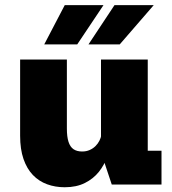

<svg xmlns="http://www.w3.org/2000/svg" viewBox="-20 -738 690 768"><path d="M239 11Q201 11 168.2 -1Q135.5 -13 111.5 -38Q87.5 -63 74 -102Q60.5 -141 60.5 -195V-500H247.5V-224Q247.5 -191 254 -170.8Q260.5 -150.5 274 -141.2Q287.5 -132 308.5 -132Q325 -132 338.2 -137.8Q351.5 -143.5 361.5 -153.2Q371.5 -163 377.5 -174.8Q383.5 -186.5 385.5 -198L419.5 -177Q419.5 -145 408.8 -112Q398 -79 375.8 -51Q353.5 -23 319.5 -6Q285.5 11 239 11ZM427 0 384 -129V-500H571V-100L545.5 -135H626V0ZM334 -560.5 438 -717.5H595L459 -560.5ZM157 -560.5 239 -717.5H394L289 -560.5Z"/></svg>

Font: Trispace Thin ExtraBold
Style: Regular
Weight: 800
Version: Version 1.210